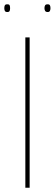

<svg xmlns="http://www.w3.org/2000/svg" viewBox="-35 -874 255 894"><path d="M83 0V-700H103V0ZM187 -818Q178 -818 175 -823.5Q172 -829 172 -836Q172 -844 175 -849Q178 -854 187 -854Q195 -854 197.5 -849Q200 -844 200 -836Q200 -829 197.5 -823.5Q195 -818 187 -818ZM-1 -818Q-10 -818 -12.5 -823.5Q-15 -829 -15 -836Q-15 -844 -12.5 -849Q-10 -854 -1 -854Q8 -854 10 -849Q12 -844 12 -836Q12 -829 10 -823.5Q8 -818 -1 -818Z"/></svg>

Font: Georama Thin
Style: Regular
Weight: 100
Designer: Jean-Baptiste Levee
Foundry: Production Type
Version: Version 1.000